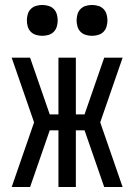

<svg xmlns="http://www.w3.org/2000/svg" viewBox="-20 -752 540 772"><path d="M473 0H399L320 -228H285V0H215V-228H180L101 0H27L117 -260L27 -520H101L180 -292H215V-520H285V-292H320L399 -520H473L383 -260ZM350 -608Q338 -608 325.5 -611.5Q313 -615 304 -624Q295 -633 291.5 -645.5Q288 -658 288 -670Q288 -682 291.5 -694.5Q295 -707 304 -716Q313 -725 325.5 -728.5Q338 -732 350 -732Q362 -732 374.5 -728.5Q387 -725 396 -716Q405 -707 408.5 -694.5Q412 -682 412 -670Q412 -658 408.5 -645.5Q405 -633 396 -624Q387 -615 374.5 -611.5Q362 -608 350 -608ZM150 -608Q138 -608 125.5 -611.5Q113 -615 104 -624Q95 -633 91.5 -645.5Q88 -658 88 -670Q88 -682 91.5 -694.5Q95 -707 104 -716Q113 -725 125.5 -728.5Q138 -732 150 -732Q162 -732 174.5 -728.5Q187 -725 196 -716Q205 -707 208.5 -694.5Q212 -682 212 -670Q212 -658 208.5 -645.5Q205 -633 196 -624Q187 -615 174.5 -611.5Q162 -608 150 -608Z"/></svg>

Font: Iosevka srxl
Style: Regular
Weight: 400
Monospace: yes
Designer: Belleve Invis
Foundry: Belleve Invis
Version: Version 33.0.1; ttfautohint (v1.8.3)